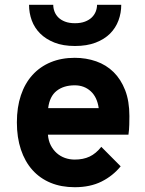

<svg xmlns="http://www.w3.org/2000/svg" viewBox="-20 -762 600 794"><path d="M289.1 12.2Q233.4 12.2 189.2 -6.1Q145 -24.4 114 -59.1Q83 -93.8 66.4 -143.6Q49.8 -193.4 49.8 -255.9Q49.8 -318.4 66.4 -367.9Q83 -417.5 114.3 -451.9Q145.5 -486.3 189.7 -504.6Q233.9 -522.9 289.1 -522.9Q336.4 -522.9 377.9 -508.3Q419.4 -493.7 449.7 -463.9Q480 -434.1 497.6 -388.9Q515.1 -343.8 515.1 -282.2Q515.1 -267.1 514.6 -246.3Q514.2 -225.6 511.2 -205.1H178.2Q180.2 -180.2 189.9 -161.1Q199.7 -142.1 214.6 -128.9Q229.5 -115.7 248.5 -108.9Q267.6 -102.1 289.1 -102.1Q324.2 -102.1 350.6 -114.5Q377 -127 398.9 -154.8L479 -74.2Q446.8 -34.7 399.9 -11.2Q353 12.2 289.1 12.2ZM289.1 -409.2Q243.2 -409.2 214.1 -386.2Q185.1 -363.3 179.2 -314.9H388.2Q381.8 -360.4 355 -384.8Q328.1 -409.2 289.1 -409.2ZM290 -571.8Q240.7 -571.8 205.1 -585.9Q169.4 -600.1 146 -623.5Q122.6 -647 111.3 -677.7Q100.1 -708.5 100.1 -742.2H200.2Q200.2 -728 205.3 -714.4Q210.4 -700.7 221.2 -689.9Q231.9 -679.2 249 -672.6Q266.1 -666 290 -666Q314 -666 331.3 -672.6Q348.6 -679.2 359.6 -689.9Q370.6 -700.7 376 -714.4Q381.3 -728 381.3 -742.2H481.4Q481.4 -708.5 470 -677.5Q458.5 -646.5 435.1 -623Q411.6 -599.6 375.5 -585.7Q339.4 -571.8 290 -571.8Z"/></svg>

Font: Overpass
Style: Bold
Weight: 700
Designer: Delve Withrington
Foundry: Delve Fonts
Version: Version 1.001